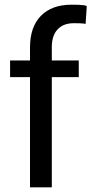

<svg xmlns="http://www.w3.org/2000/svg" viewBox="-20 -802 405 819"><path d="M108 -3V-473H23V-544H108V-600Q108 -687 154.5 -734.5Q201 -782 286 -782Q356 -782 350 -773L345 -698Q351 -703 295 -703Q250 -703 225.5 -676.5Q201 -650 201 -601V-544H316V-473H201V-3Z"/></svg>

Font: lipipragatuchhi
Style: Regular
Weight: 400
Designer: Abhinash Majhi
Version: Version 1.000